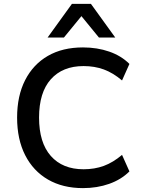

<svg xmlns="http://www.w3.org/2000/svg" viewBox="-20 -958 739 988"><path d="M407 10Q303 10 227 -34Q151 -78 109.5 -159.5Q68 -241 68 -353Q68 -465 109.5 -546Q151 -627 226.5 -670.5Q302 -714 407 -714Q480 -714 542 -692.5Q604 -671 646 -629L608 -544Q562 -583 514.5 -600.5Q467 -618 410 -618Q302 -618 241.5 -550Q181 -482 181 -353Q181 -224 241.5 -155.5Q302 -87 410 -87Q467 -87 514.5 -104.5Q562 -122 608 -161L646 -76Q604 -34 542 -12Q480 10 407 10ZM225 -765 350 -938H448L573 -765H489L399 -875L309 -765Z"/></svg>

Font: Nunito Sans 9pt SemiBold
Style: Regular
Weight: 600
Version: Version 3.101;gftools[0.9.27]